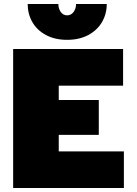

<svg xmlns="http://www.w3.org/2000/svg" viewBox="-20 -944 690 964"><path d="M46 -698H598V-514H275V-442H476V-267H275V-184H602V0H46ZM119 -924H273Q273 -901 285 -884Q297 -867 317 -867Q337 -867 349.5 -884Q362 -901 362 -924H516Q516 -874 492 -833Q468 -792 423 -768Q378 -744 317 -744Q256 -744 211 -768Q166 -792 142.5 -833Q119 -874 119 -924Z"/></svg>

Font: Azeret Mono Black
Style: Regular
Weight: 900
Designer: Martin Vácha
Foundry: Displaay
Version: Version 1.000; Glyphs 3.0.3, build 3074